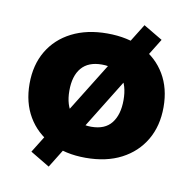

<svg xmlns="http://www.w3.org/2000/svg" viewBox="-75 -653 807 803"><g transform="rotate(10 328.5 -252.0)"><path d="M328 11Q242 11 178 -22Q114 -55 79 -114.5Q44 -174 44 -254Q44 -334 79 -393Q114 -452 178 -484.5Q242 -517 328 -517Q416 -517 479.5 -484.5Q543 -452 578 -393Q613 -334 613 -254Q613 -174 578 -114.5Q543 -55 479.5 -22Q416 11 328 11ZM329 -121Q387 -121 415 -156.5Q443 -192 443 -254Q443 -317 415 -351Q387 -385 328 -385Q271 -385 242 -351Q213 -317 213 -254Q213 -192 242.5 -156.5Q272 -121 329 -121ZM183 74 101 25 475 -578 556 -530Z"/></g></svg>

Font: Nunito Sans 7pt Black
Style: Regular
Weight: 900
Designer: Vernon Adams
Foundry: Vernon Adams
Version: Version 3.101;gftools[0.9.27]